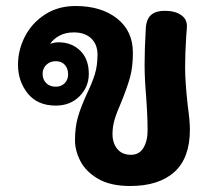

<svg xmlns="http://www.w3.org/2000/svg" viewBox="-20 -620 713 640"><path d="M606 -266Q613 -217 613 -188Q613 -93 561 -46.5Q509 0 414 0Q348 0 307 -24Q266 -48 248 -83Q230 -118 230 -152Q230 -196 239.5 -229Q249 -262 269 -306Q287 -343 296 -372Q305 -401 305 -438Q305 -472 284 -492Q263 -512 226 -512Q199 -512 179 -501.5Q159 -491 147 -474Q162 -479 175 -479Q219 -479 247.5 -451Q276 -423 276 -374Q276 -330 245 -299Q214 -268 166 -268Q105 -268 72.5 -308.5Q40 -349 40 -404Q40 -454 63.5 -499Q87 -544 130.5 -572Q174 -600 232 -600Q317 -600 370 -558.5Q423 -517 423 -444Q423 -397 413.5 -362.5Q404 -328 384 -279Q369 -245 362 -221.5Q355 -198 355 -173Q355 -143 371 -123.5Q387 -104 417 -104Q444 -104 458 -127Q472 -150 472 -186Q472 -218 470 -253Q468 -288 467 -300Q462 -357 462 -405Q462 -458 466 -526Q468 -557 484 -570.5Q500 -584 529 -584Q563 -584 583.5 -570Q604 -556 603 -531Q603 -524 601 -504Q597 -442 597 -395Q597 -347 606 -266ZM166 -416Q147 -416 134.5 -404Q122 -392 122 -374Q122 -355 134 -343Q146 -331 166 -331Q184 -331 195.5 -342.5Q207 -354 207 -372Q207 -392 196 -404Q185 -416 166 -416Z"/></svg>

Font: Mali
Style: Bold
Weight: 700
Designer: Kitiyaporn Chalermlarp | Katatrad Aksorn Co.,Ltd.
Foundry: Cadson Demak Co.,Ltd.
Version: Version 1.000; ttfautohint (v1.6)